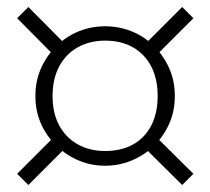

<svg xmlns="http://www.w3.org/2000/svg" viewBox="-20 -649 600 548"><path d="M430 -375Q430 -424 411.5 -459.5Q393 -495 359.5 -514Q326 -533 280 -533Q236 -533 202 -514Q168 -495 149 -459.5Q130 -424 130 -375Q130 -326 149 -291Q168 -256 202 -237Q236 -218 280 -218Q326 -218 359.5 -236.5Q393 -255 411.5 -290.5Q430 -326 430 -375ZM81 -375Q81 -418 97 -454Q113 -490 141 -517.5Q169 -545 204.5 -559.5Q240 -574 280 -574Q320 -574 356 -559.5Q392 -545 419.5 -517.5Q447 -490 463 -454Q479 -418 479 -375Q479 -332 463 -296Q447 -260 419.5 -233Q392 -206 356 -191Q320 -176 280 -176Q240 -176 204.5 -191Q169 -206 141 -233Q113 -260 97 -296Q81 -332 81 -375ZM29 -597 61 -629 174 -515 135 -490ZM532 -597 425 -490 386 -515 500 -629ZM29 -153 135 -259 174 -234 61 -121ZM532 -153 500 -121 386 -234 425 -259Z"/></svg>

Font: Roboto Serif 20pt Thin
Style: Regular
Weight: 250
Version: Version 1.008